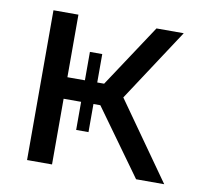

<svg xmlns="http://www.w3.org/2000/svg" viewBox="-64 -590 693 659"><g transform="rotate(10 282.5 -261.0)"><path d="M359 -269 549 0H451L286 -229H262V-131H219V-229H158V0H71V-522H158V-304H219V-403H262V-304H286L430 -522H525Z"/></g></svg>

Font: Raleway-v4020 Medium
Style: Regular
Weight: 500
Designer: Matt McInerney, Pablo Impallari, Rodrigo Fuenzalida
Foundry: Matt McInerney, Pablo Impallari, Rodrigo Fuenzalida
Version: Version 4.020;PS 004.020;hotconv 1.0.88;makeotf.lib2.5.64775